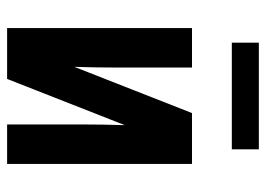

<svg xmlns="http://www.w3.org/2000/svg" viewBox="-124 -624 748 540"><g transform="rotate(90 250.0 -354.0)"><path d="M59 0V-520H170V-312Q170 -281 169.5 -250.5Q169 -220 168 -189L298 -520H441V0H330V-208Q330 -239 330.5 -269.5Q331 -300 332 -331L202 0ZM100 -632V-708H400V-632Z"/></g></svg>

Font: Iosevka SS18
Style: Bold
Weight: 700
Monospace: yes
Designer: Belleve Invis
Foundry: Belleve Invis
Version: Version 25.1.1; ttfautohint (v1.8.4)